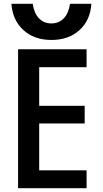

<svg xmlns="http://www.w3.org/2000/svg" viewBox="-20 -989 540 1009"><path d="M75 0V-730H435V-636H186V-433H425V-340H186V-94H435V0ZM250 -779Q160 -779 103 -831Q46 -883 40 -969H152Q159 -920 184.5 -893Q210 -866 250 -866Q290 -866 315.5 -893Q341 -920 348 -969H460Q455 -883 398 -831Q341 -779 250 -779Z"/></svg>

Font: M PLUS Code Latin Medium
Style: Regular
Weight: 500
Designer: Coji Morishita
Foundry: UNDERFOREST DESIGN
Version: Version 1.002; ttfautohint (v1.8.3)